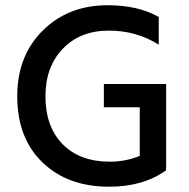

<svg xmlns="http://www.w3.org/2000/svg" viewBox="-20 -706 721 734"><path d="M615.2 -384.8H377V-295.9H514.2V-109.9Q460 -87.9 399.9 -87.9Q285.2 -87.9 219.5 -154.8Q153.8 -221.7 153.8 -337.9Q153.8 -451.2 220.5 -520Q287.1 -588.9 395 -588.9Q501 -589.4 586.9 -535.2V-641.1Q508.3 -686 391.1 -686Q241.2 -686 143.6 -589.4Q45.9 -492.7 45.9 -337.9Q45.9 -178.2 142.3 -85.2Q238.8 7.8 397 7.8Q528.3 7.8 615.2 -55.2L613.8 -62H615.2Z"/></svg>

Font: FAU Chimera Medium
Style: Regular
Weight: 500
Version: Version 1.002;hotconv 1.0.117;makeotfexe 2.5.65602